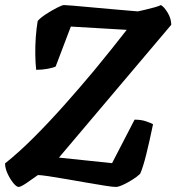

<svg xmlns="http://www.w3.org/2000/svg" viewBox="-38 -739 697 759"><path d="M36 0Q27 0 14.5 -15.5Q2 -31 -8 -52.5Q-18 -74 -18 -93Q36 -136 96 -196Q156 -256 216.5 -324Q277 -392 333 -459Q369 -503 402.5 -544.5Q436 -586 463 -621L242 -634L182 -476Q172 -471 150 -467Q128 -463 105 -463Q102 -489 101.5 -523.5Q101 -558 103.5 -592.5Q106 -627 111 -656Q121 -668 143 -682.5Q165 -697 186.5 -708Q208 -719 215 -719Q223 -719 251.5 -716.5Q280 -714 318.5 -710.5Q357 -707 396 -703.5Q435 -700 465.5 -697.5Q496 -695 507 -694Q517 -696 536 -700.5Q555 -705 573 -710Q591 -715 598 -719Q611 -712 625 -688.5Q639 -665 639 -641L195 -116L405 -94L494 -266Q520 -266 539 -259.5Q558 -253 567 -248Q553 -180 540 -128Q527 -76 516 -52Q505 -41 486 -29Q467 -17 448.5 -8.5Q430 0 420 0Q408 0 376.5 -5Q345 -10 304.5 -17Q264 -24 224 -31Q184 -38 153.5 -42.5Q123 -47 112 -47Q90 -31 67 -15.5Q44 0 36 0Z"/></svg>

Font: Texturina 72pt 72pt ExtraBold
Style: Italic
Weight: 800
Italic angle: -11°
Designer: Guillermo Torres Carreño
Foundry: Omnibus-Type
Version: Version 1.002; ttfautohint (v1.8.3)